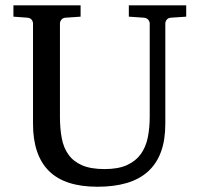

<svg xmlns="http://www.w3.org/2000/svg" viewBox="-20 -691 752 727"><path d="M627 -624Q616.2 -623 611.1 -616.2Q606 -609.4 606 -602.1V-222.2Q606 -160.6 589.4 -115.7Q572.8 -70.8 540.3 -41.5Q507.8 -12.2 459.7 2Q411.6 16.1 349.1 16.1Q225.1 16.1 165 -43.9Q105 -104 105 -222.2V-602.1Q105 -609.4 99.9 -616.2Q94.7 -623 84 -624L30.8 -627.9V-670.9H285.2V-627.9L228 -624Q217.3 -623 212.2 -616.2Q207 -609.4 207 -602.1V-248Q207 -204.1 213.9 -167.7Q220.7 -131.3 239.3 -105.5Q257.8 -79.6 290.8 -65.2Q323.7 -50.8 376 -50.8Q427.7 -50.8 460.9 -65.9Q494.1 -81.1 513.2 -107.7Q532.2 -134.3 539.6 -170.4Q546.9 -206.5 546.9 -248V-602.1Q546.9 -609.4 541.3 -616.2Q535.6 -623 524.9 -624L467.8 -627.9V-670.9H685.1V-627.9Z"/></svg>

Font: BabelStone Ogham Bound
Style: Italic
Weight: 400
Italic angle: -30°
Designer: Andrew West
Foundry: BabelStone
Version: Version 2.02 March 14, 2022